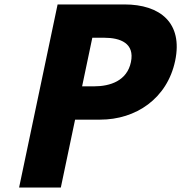

<svg xmlns="http://www.w3.org/2000/svg" viewBox="-20 -845 816 865"><path d="M239.5 -825 66 0H254L318.3 -306H431.3C592.3 -306 733.3 -401 769.1 -571C805 -742 701.5 -825 540.5 -825ZM349.9 -456 395.9 -675H448.9C522.9 -675 587.7 -650 569.8 -565C552.1 -481 476.9 -456 402.9 -456Z"/></svg>

Font: Hussar
Style: BdOblTwo
Weight: 700
Foundry: Cannot Into Space Fonts
Version: Version 2.00